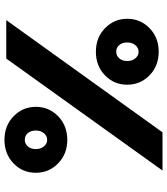

<svg xmlns="http://www.w3.org/2000/svg" viewBox="36 -775 747 859"><g transform="rotate(90 409.5 -345.5)"><path d="M743 -699 242 0H70L572 -699ZM575.5 -96.5Q587 -83 605 -83Q623 -83 635 -96.5Q647 -110 647 -132Q647 -154 635 -168.5Q623 -183 605.5 -183Q588 -183 576 -168.5Q564 -154 564 -132Q564 -110 575.5 -96.5ZM753 -132Q753 -73 711 -32.5Q669 8 605.5 8Q542 8 500 -33Q458 -74 458 -132.5Q458 -191 500 -232Q542 -273 605.5 -273Q669 -273 711 -232Q753 -191 753 -132ZM181.5 -505.5Q193 -492 211 -492Q229 -492 241 -505.5Q253 -519 253 -541Q253 -563 241 -577.5Q229 -592 211.5 -592Q194 -592 182 -577.5Q170 -563 170 -541Q170 -519 181.5 -505.5ZM359 -541Q359 -482 317 -441.5Q275 -401 211.5 -401Q148 -401 106 -442Q64 -483 64 -541.5Q64 -600 106 -641Q148 -682 211.5 -682Q275 -682 317 -641Q359 -600 359 -541Z"/></g></svg>

Font: Montreal
Style: Bold
Weight: 700
Designer: Julieta Ulanovsky, usr_local_share
Foundry: Julieta Ulanovsky, usr_local_share
Version: Version 2.001